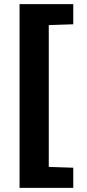

<svg xmlns="http://www.w3.org/2000/svg" viewBox="-20 -763 421 933"><path d="M75 150V-743H336V-645L217 -641V48L336 52V150Z"/></svg>

Font: Saira Thin
Style: Bold
Weight: 700
Version: Version 1.101